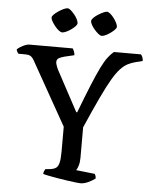

<svg xmlns="http://www.w3.org/2000/svg" viewBox="-60 -961 794 1011"><g transform="rotate(5 337.0 -456.0)"><path d="M403 0Q395 0 375.5 -2.5Q356 -5 330.5 -8.5Q305 -12 279.5 -16.5Q254 -21 233.5 -25Q213 -29 204 -32Q204 -40 207.5 -47.5Q211 -55 213 -58L242 -61Q260 -64 270 -71.5Q280 -79 285 -98.5Q290 -118 290 -159V-289L102 -623Q93 -639 83 -645Q73 -651 52 -651H19Q17 -654 13 -659Q9 -664 8 -673Q13 -679 25 -686.5Q37 -694 50 -699Q63 -704 70 -704H301Q305 -698 309 -688.5Q313 -679 313 -669L262 -657Q246 -653 233.5 -646.5Q221 -640 221 -624Q221 -620 224 -610Q227 -600 233 -587L349 -371H354Q388 -460 412 -518.5Q436 -577 454 -613.5Q472 -650 487.5 -670.5Q503 -691 519 -704H662Q667 -698 670.5 -689.5Q674 -681 674 -670L638 -661Q615 -655 596.5 -645.5Q578 -636 558.5 -615.5Q539 -595 516.5 -556.5Q494 -518 464 -454.5Q434 -391 392 -295V-133Q392 -110 386.5 -92Q381 -74 375 -67L474 -56Q476 -53 478.5 -47.5Q481 -42 481 -32Q466 -20 444 -10Q422 0 403 0ZM447 -783Q440 -783 429.5 -791.5Q419 -800 408.5 -812Q398 -824 391.5 -836Q385 -848 385 -856Q385 -863 394 -872.5Q403 -882 417 -891Q431 -900 444 -906Q457 -912 464 -912Q472 -912 482 -903.5Q492 -895 501.5 -882.5Q511 -870 517 -857.5Q523 -845 523 -837Q523 -831 514.5 -822Q506 -813 493.5 -804Q481 -795 468.5 -789Q456 -783 447 -783ZM238 -783Q231 -783 220.5 -791Q210 -799 200 -811.5Q190 -824 183 -836Q176 -848 176 -856Q176 -863 185.5 -872.5Q195 -882 208.5 -891Q222 -900 235 -906Q248 -912 256 -912Q264 -912 273.5 -903.5Q283 -895 293 -883Q303 -871 309 -858.5Q315 -846 315 -838Q315 -831 306.5 -822Q298 -813 285.5 -804Q273 -795 260 -789Q247 -783 238 -783Z"/></g></svg>

Font: Texturina Medium 12pt
Style: Regular
Weight: 400
Version: Version 1.002